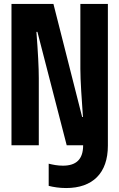

<svg xmlns="http://www.w3.org/2000/svg" viewBox="-20 -734 603 970"><path d="M38 0H176V-339C176 -393 172 -468 164 -573H169L317 0H400C400 71 365 103 298 103C270 103 247 98 226 93V205C249 211 280 216 314 216C448 216 525 141 525 2V-714H386V-386C386 -328 393 -228 399 -143H395L250 -714H38Z"/></svg>

Font: Noto Sans Mono SemiCondensed ExtraBold
Style: Regular
Weight: 800
Width: 4
Designer: Monotype Design Team
Foundry: Monotype Imaging Inc.
Version: Version 2.014